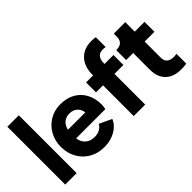

<svg xmlns="http://www.w3.org/2000/svg" viewBox="-62 -1267 1777 1777"><g transform="rotate(-45 826.0 -378.5)"><path d="M45 -757H195V0H45Z M263 -274Q263 -354 299 -419Q335 -484 398 -521Q461 -558 538 -558Q622 -558 683 -523Q744 -488 776 -426.5Q808 -365 808 -289Q808 -252 801 -231H419Q426 -179 460.5 -148.5Q495 -118 550 -118Q589 -118 618 -134Q647 -150 663 -178L783 -121Q758 -61 694.5 -24.5Q631 12 548 12Q464 12 399 -26Q334 -64 298.5 -129.5Q263 -195 263 -274ZM649 -341Q644 -385 614 -411.5Q584 -438 538 -438Q493 -438 462.5 -413Q432 -388 422 -341Z M942 -402H850V-532H942V-540Q942 -646 999 -707.5Q1056 -769 1157 -769Q1187 -769 1210 -764V-636Q1191 -639 1177 -639Q1092 -639 1092 -540V-532H1209V-402H1092V0H942Z M1351 -197V-416H1259V-546H1264Q1306 -546 1328.5 -567Q1351 -588 1351 -630V-670H1501V-546H1629V-416H1501V-207Q1501 -165 1524 -144.5Q1547 -124 1594 -124Q1608 -124 1629 -127V1Q1596 6 1559 6Q1460 6 1405.5 -47.5Q1351 -101 1351 -197Z"/></g></svg>

Font: BLUETTI 2.0
Style: Bold
Weight: 700
Designer: Stijn de Vries
Foundry: tokotype
Version: Version 2.005;October 31, 2023;FontCreator 14.0.0.2814 64-bi